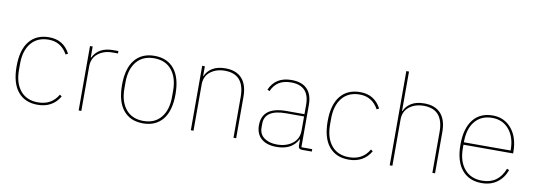

<svg xmlns="http://www.w3.org/2000/svg" viewBox="-58 -1106 4135 1485"><g transform="rotate(10 2009.5 -364.0)"><path d="M270 12Q170 12 115 -55.5Q60 -123 60 -253Q60 -383 115 -450.5Q170 -518 270 -518Q383 -518 435 -418L417 -409Q367 -499 270 -499Q181 -499 132 -439.5Q83 -380 83 -277V-229Q83 -126 132 -66.5Q181 -7 270 -7Q377 -7 428 -95L444 -84Q388 12 270 12Z M613 0H592V-506H613V-419H616Q659 -506 774 -506H815V-487H771Q705 -487 659 -451Q613 -415 613 -349Z M1253 -55.5Q1198 12 1098 12Q998 12 943 -55.5Q888 -123 888 -253Q888 -383 943 -450.5Q998 -518 1098 -518Q1198 -518 1253 -450.5Q1308 -383 1308 -253Q1308 -123 1253 -55.5ZM1285 -229V-277Q1285 -380 1236 -439.5Q1187 -499 1098 -499Q1009 -499 960 -439.5Q911 -380 911 -277V-229Q911 -126 960 -66.5Q1009 -7 1098 -7Q1187 -7 1236 -66.5Q1285 -126 1285 -229Z M1494 0H1473V-506H1494V-430H1497Q1512 -468 1551.5 -493Q1591 -518 1655 -518Q1740 -518 1784.5 -468.5Q1829 -419 1829 -325V0H1808V-321Q1808 -499 1653 -499Q1586 -499 1540 -463.5Q1494 -428 1494 -362Z M2423 0H2346Q2317 0 2317 -29V-77H2314Q2268 12 2148 12Q2070 12 2027.5 -25Q1985 -62 1985 -130Q1985 -275 2175 -275H2317V-349Q2317 -499 2173 -499Q2060 -499 2020 -404L2002 -412Q2048 -518 2173 -518Q2255 -518 2296.5 -475.5Q2338 -433 2338 -352V-19H2423ZM2148 -7Q2220 -7 2268.5 -44Q2317 -81 2317 -148V-257H2176Q2008 -257 2008 -145V-115Q2008 -64 2046.5 -35.5Q2085 -7 2148 -7Z M2713 12Q2613 12 2558 -55.5Q2503 -123 2503 -253Q2503 -383 2558 -450.5Q2613 -518 2713 -518Q2826 -518 2878 -418L2860 -409Q2810 -499 2713 -499Q2624 -499 2575 -439.5Q2526 -380 2526 -277V-229Q2526 -126 2575 -66.5Q2624 -7 2713 -7Q2820 -7 2871 -95L2887 -84Q2831 12 2713 12Z M3035 0V-740H3056V-430H3059Q3074 -468 3113.5 -493Q3153 -518 3217 -518Q3302 -518 3346.5 -468.5Q3391 -419 3391 -325V0H3370V-321Q3370 -499 3215 -499Q3148 -499 3102 -463.5Q3056 -428 3056 -362V0Z M3758 12Q3658 12 3602 -56Q3546 -124 3546 -253Q3546 -381 3600.5 -449.5Q3655 -518 3754 -518Q3846 -518 3902.5 -449.5Q3959 -381 3959 -266V-256H3569V-229Q3569 -126 3619 -66.5Q3669 -7 3758 -7Q3886 -7 3933 -131L3951 -124Q3928 -60 3878.5 -24Q3829 12 3758 12ZM3754 -499Q3666 -499 3617.5 -439.5Q3569 -380 3569 -277V-275H3936V-279Q3936 -379 3886 -439Q3836 -499 3754 -499Z"/></g></svg>

Font: IBM Plex Sans Thin
Style: Regular
Weight: 100
Designer: Mike Abbink, Paul van der Laan, Pieter van Rosmalen
Foundry: Bold Monday
Version: Version 3.0